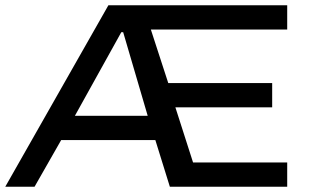

<svg xmlns="http://www.w3.org/2000/svg" viewBox="-31 -708 1175 728"><path d="M-11 0 380 -688H1058V-596H541L607 -393H1001V-301H634L701 -92H1058V0H613L558 -177H201L100 0ZM253 -269H529L436 -586H429Z"/></svg>

Font: Saira Expanded Medium
Style: Regular
Weight: 500
Width: 7
Designer: Hector Gatti with collaboration of the Omnibus-Type team
Foundry: Omnibus-Type
Version: Version 1.100; ttfautohint (v1.8.3)